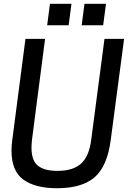

<svg xmlns="http://www.w3.org/2000/svg" viewBox="-20 -986 687 1018"><path d="M542 -852ZM344 -852H230L245 -966H359ZM527 -852H413L428 -966H542ZM282 12Q167 12 104 -33.5Q41 -79 41 -188Q41 -214 45 -243L115 -780H219L150 -248Q147 -223 147 -202Q147 -134 181.5 -107Q216 -80 284 -80Q370 -80 412 -120.5Q454 -161 464 -248L534 -780H638L567 -243Q549 -105 482 -46.5Q415 12 282 12Z"/></svg>

Font: Tanohe Sans Medium
Style: Italic
Weight: 500
Designer: Village Type and Design LLC & Cristiano Sobral
Foundry: Cooper Hewitt Smithsonian Design Museum
Version: Version 1.00;September 29, 2021;FontCreator 13.0.0.2655 64-b